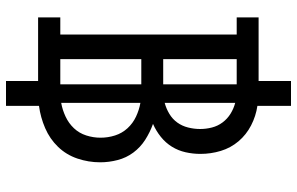

<svg xmlns="http://www.w3.org/2000/svg" viewBox="-195 -688 990 640"><g transform="rotate(90 300.0 -368.0)"><path d="M250 107V0H38V-74H95V-662H38V-735H250V-843H333V-731Q367 -726 398 -710Q429 -694 451 -668Q473 -642 483 -609Q493 -576 493 -541Q493 -516 487.5 -491.5Q482 -467 469 -446Q456 -425 436 -409Q416 -393 393 -383Q421 -373 446 -357Q471 -341 488.5 -317.5Q506 -294 513.5 -265Q521 -236 521 -207Q521 -168 508.5 -131Q496 -94 469.5 -66.5Q443 -39 407 -23.5Q371 -8 333 -3V107ZM177 -417H261V-662H177ZM323 -422Q342 -427 359.5 -437.5Q377 -448 388.5 -464Q400 -480 405 -500Q410 -520 410 -540Q410 -560 405 -579.5Q400 -599 388 -615Q376 -631 359 -641.5Q342 -652 323 -657ZM177 -74H261V-344H177ZM323 -77Q346 -81 368.5 -91.5Q391 -102 407.5 -119.5Q424 -137 431.5 -160.5Q439 -184 439 -208Q439 -233 431.5 -256.5Q424 -280 407.5 -298Q391 -316 368.5 -326.5Q346 -337 323 -341Z"/></g></svg>

Font: Iosevka Plex Etoile
Style: Regular
Weight: 400
Designer: Belleve Invis
Foundry: Belleve Invis
Version: Version 25.1.1; ttfautohint (v1.8.4)